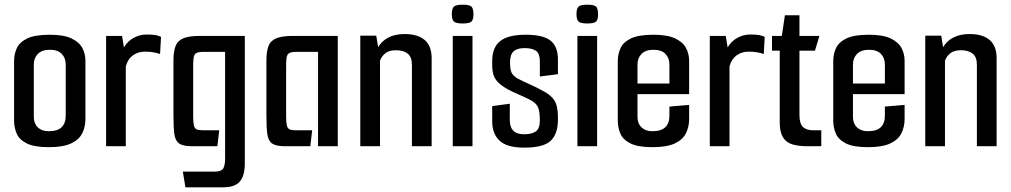

<svg xmlns="http://www.w3.org/2000/svg" viewBox="-20 -623 4309 818"><path d="M188 4Q126 4 94 -12Q62 -28 51 -54Q40 -80 40 -109V-362Q40 -392 51.5 -417.5Q63 -443 95.5 -459Q128 -475 192 -475Q251 -475 284 -459.5Q317 -444 330.5 -419Q344 -394 344 -363V-116Q344 -83 330.5 -55.5Q317 -28 283 -12Q249 4 188 4ZM187 -64Q225 -64 242.5 -81Q260 -98 260 -130V-348Q260 -376 243 -393.5Q226 -411 192 -411Q159 -411 141.5 -393.5Q124 -376 124 -348V-125Q124 -97 141 -80.5Q158 -64 187 -64Z M432 0V-470H500L508 -421Q524 -448 550 -462Q576 -476 604 -476Q629 -476 642.5 -473.5Q656 -471 666 -466L662 -393Q650 -397 634.5 -400Q619 -403 597 -403Q568 -403 546 -387Q524 -371 516 -340V0Z M770 175 759 108H896Q922 108 930.5 95.5Q939 83 939 52V-402H847Q825 -402 816 -396.5Q807 -391 805 -378Q803 -365 803 -342V-129Q803 -102 806 -89Q809 -76 817.5 -72Q826 -68 843 -68H914L906 0H798Q760 0 743.5 -11.5Q727 -23 723 -51Q719 -79 719 -129V-365Q719 -404 728 -427Q737 -450 761.5 -460Q786 -470 831 -470H1023V74Q1023 124 1002.5 149.5Q982 175 930 175Z M1194 0Q1156 0 1139.5 -11.5Q1123 -23 1119 -51Q1115 -79 1115 -129V-365Q1115 -404 1124 -427Q1133 -450 1157.5 -460Q1182 -470 1227 -470H1419V0H1335V-402H1243Q1221 -402 1212 -396.5Q1203 -391 1201 -378Q1199 -365 1199 -342V-129Q1199 -102 1202 -89Q1205 -76 1213.5 -72Q1222 -68 1239 -68H1310L1302 0Z M1515 -471H1583L1591 -422Q1606 -448 1634.5 -463Q1663 -478 1704 -478Q1760 -478 1789.5 -452.5Q1819 -427 1819 -375V0H1735V-347Q1735 -380 1717 -394.5Q1699 -409 1667 -409Q1639 -409 1623 -397Q1607 -385 1599 -365V0H1515Z M1909 0V-470H1993V0ZM1951 -523Q1922 -523 1913.5 -531.5Q1905 -540 1905 -562Q1905 -586 1913.5 -594.5Q1922 -603 1951 -603Q1981 -603 1989 -594.5Q1997 -586 1997 -562Q1997 -540 1989 -531.5Q1981 -523 1951 -523Z M2213 6Q2140 6 2108.5 -23.5Q2077 -53 2077 -106V-171L2152 -181V-110Q2152 -95 2157 -81.5Q2162 -68 2175.5 -59.5Q2189 -51 2215 -51Q2245 -51 2262.5 -63Q2280 -75 2280 -110Q2280 -149 2271.5 -167.5Q2263 -186 2234 -200Q2226 -204 2214 -209.5Q2202 -215 2188.5 -221Q2175 -227 2163 -232.5Q2151 -238 2144 -242Q2116 -258 2101.5 -273Q2087 -288 2082 -305.5Q2077 -323 2077 -346V-363Q2077 -421 2111 -448Q2145 -475 2220 -475Q2294 -475 2325.5 -450Q2357 -425 2357 -369V-307L2280 -297V-362Q2280 -394 2264 -406Q2248 -418 2217 -418Q2188 -418 2174.5 -409Q2161 -400 2157 -386.5Q2153 -373 2153 -360Q2153 -327 2159.5 -313.5Q2166 -300 2186 -288Q2196 -283 2211.5 -275.5Q2227 -268 2246 -259.5Q2265 -251 2285 -240Q2325 -221 2341 -196.5Q2357 -172 2357 -126V-113Q2357 -53 2326.5 -23.5Q2296 6 2213 6Z M2440 0V-470H2524V0ZM2482 -523Q2453 -523 2444.5 -531.5Q2436 -540 2436 -562Q2436 -586 2444.5 -594.5Q2453 -603 2482 -603Q2512 -603 2520 -594.5Q2528 -586 2528 -562Q2528 -540 2520 -531.5Q2512 -523 2482 -523Z M2760 4Q2698 4 2666 -12Q2634 -28 2623 -54Q2612 -80 2612 -109V-362Q2612 -392 2623.5 -417.5Q2635 -443 2667.5 -459Q2700 -475 2764 -475Q2823 -475 2856 -459.5Q2889 -444 2902.5 -419Q2916 -394 2916 -363V-261L2832 -256V-348Q2832 -376 2815 -393.5Q2798 -411 2764 -411Q2731 -411 2713.5 -393.5Q2696 -376 2696 -348V-125Q2696 -97 2713 -80.5Q2730 -64 2759 -64Q2797 -64 2814.5 -81Q2832 -98 2832 -130V-169L2916 -176V-116Q2916 -83 2902.5 -55.5Q2889 -28 2855 -12Q2821 4 2760 4ZM2623 -222V-267H2916V-222Z M3004 0V-470H3072L3080 -421Q3096 -448 3122 -462Q3148 -476 3176 -476Q3201 -476 3214.5 -473.5Q3228 -471 3238 -466L3234 -393Q3222 -397 3206.5 -400Q3191 -403 3169 -403Q3140 -403 3118 -387Q3096 -371 3088 -340V0Z M3420 0Q3382 0 3355.5 -8Q3329 -16 3315.5 -38.5Q3302 -61 3302 -102V-407H3269V-470H3311L3324 -558H3386V-470H3471L3452 -407H3386V-134Q3386 -96 3401 -82Q3416 -68 3444 -68H3479V0Z M3678 4Q3616 4 3584 -12Q3552 -28 3541 -54Q3530 -80 3530 -109V-362Q3530 -392 3541.5 -417.5Q3553 -443 3585.5 -459Q3618 -475 3682 -475Q3741 -475 3774 -459.5Q3807 -444 3820.5 -419Q3834 -394 3834 -363V-261L3750 -256V-348Q3750 -376 3733 -393.5Q3716 -411 3682 -411Q3649 -411 3631.5 -393.5Q3614 -376 3614 -348V-125Q3614 -97 3631 -80.5Q3648 -64 3677 -64Q3715 -64 3732.5 -81Q3750 -98 3750 -130V-169L3834 -176V-116Q3834 -83 3820.5 -55.5Q3807 -28 3773 -12Q3739 4 3678 4ZM3541 -222V-267H3834V-222Z M3922 -471H3990L3998 -422Q4013 -448 4041.5 -463Q4070 -478 4111 -478Q4167 -478 4196.5 -452.5Q4226 -427 4226 -375V0H4142V-347Q4142 -380 4124 -394.5Q4106 -409 4074 -409Q4046 -409 4030 -397Q4014 -385 4006 -365V0H3922Z"/></svg>

Font: Smooch Sans Thin SemiBold
Style: Regular
Weight: 600
Version: Version 1.010